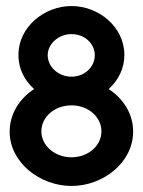

<svg xmlns="http://www.w3.org/2000/svg" viewBox="-20 -605 473 636"><path d="M217 11C322 11 421 -67 421 -169C421 -227 390 -277 340 -310C372 -339 392 -378 392 -423C392 -515 308 -585 217 -585C126 -585 41 -515 41 -423C41 -378 60 -340 93 -310C44 -278 12 -227 12 -169C12 -67 112 11 217 11ZM217 -256C273 -256 316 -217 316 -170C316 -123 273 -84 217 -84C161 -84 117 -123 117 -170C117 -217 160 -256 217 -256ZM217 -492C261 -492 294 -460 294 -422C294 -384 261 -351 217 -351C173 -351 138 -384 138 -422C138 -459 173 -492 217 -492Z"/></svg>

Font: Charger Pro
Style: BlkNar
Weight: 900
Designer: Jasper
Foundry: Cannot Into Space Fonts
Version: Version 1.09